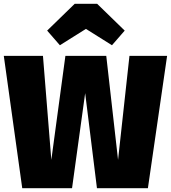

<svg xmlns="http://www.w3.org/2000/svg" viewBox="-20 -990 899 1010"><path d="M758 0H490L428 -500L359 0H97L0 -696H206L250 -149L324 -696H539L601 -149L661 -696H859ZM569 -752 432 -838 295 -752 228 -829 373 -970H491L636 -829Z"/></svg>

Font: Trujillo Black
Style: Regular
Weight: 900
Designer: Fira Sans original fonts by bBox Type GmbH, Carrois Corporate GbR, & Edenspiekermann AG / Changes by Cristiano Sobral
Foundry: Fira Sans original fonts by bBox Type GmbH, Carrois Corporate GbR, & Edenspiekermann AG / Changes by Cristiano Sobral
Version: Version 4.301;July 28, 2020;FontCreator 13.0.0.2655 64-bit